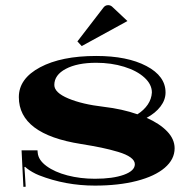

<svg xmlns="http://www.w3.org/2000/svg" viewBox="-20 -709 731 738"><path d="M469.8 -628.1 294.1 -531.9 277.5 -549.8 378.1 -680.5Q385.1 -689.2 395.5 -689.2Q404.7 -689.2 411.3 -683.1ZM62.9 -131.1H124.1L125 -121.5Q127.6 -93.5 158.9 -70.6Q190.1 -47.6 239.5 -34.7Q288.9 -21.9 344.8 -21.9Q413.9 -21.9 456.1 -37.2Q498.3 -52.4 498.3 -77.8Q498.3 -91.8 481.9 -103.8Q465.5 -115.8 434 -125.2Q402.5 -134.6 369.8 -141.4Q337 -148.2 291.1 -155.6Q52.4 -193.2 52.4 -335.7Q52.4 -406.9 134.2 -450.4Q215.9 -493.9 349.7 -493.9Q469.4 -493.9 542.8 -455.2Q616.3 -416.5 616.3 -353.6Q616.3 -325.2 597 -299.8Q577.8 -274.5 543.7 -256.1Q594 -233.8 622.6 -203.9Q651.2 -174 651.2 -139Q651.2 -96.6 613.2 -64Q575.2 -31.5 505.5 -13.5Q435.8 4.4 344.8 4.4Q231.2 4.4 129.8 -35.4Q117.6 -40.2 104.7 -47.6Q91.8 -55.1 84.6 -60.8Q77.4 -66.4 76.9 -67.7L73.9 -66.9Q75.2 -55.5 76 -35.8L78.7 8.7L69.9 9.2ZM508.3 -269.7Q533.2 -285.4 547.9 -307Q562.5 -328.7 563.8 -353.6Q563.8 -384.6 535.2 -410.8Q506.6 -437.1 457.2 -452.4Q407.8 -467.7 349.7 -467.7Q277.1 -467.7 233 -444.3Q188.8 -420.9 188.8 -382.4Q188.8 -353.1 242.4 -330.6Q295.9 -308.1 378.5 -298.5Q449.7 -290.2 508.3 -269.7Z"/></svg>

Font: Wabroye
Style: Medium
Weight: 500
Designer: gluk
Foundry: gluk
Version: Version 0.14